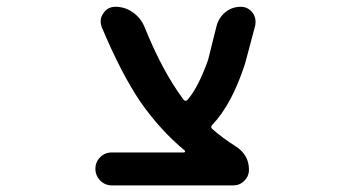

<svg xmlns="http://www.w3.org/2000/svg" viewBox="-20 -568 1040 569"><path d="M311.5 -18.6Q291 -18.6 276.9 -33.2Q262.7 -47.9 262.7 -67.9Q262.7 -87.9 276.9 -102.1Q291 -116.2 311.5 -116.2H525.4Q527.3 -116.2 528.3 -118.7Q529.3 -121.1 527.3 -122.1Q456.1 -180.7 396.5 -265.6Q338.9 -350.6 281.2 -488.3Q278.3 -497.1 278.3 -504.9Q278.3 -517.6 286.1 -528.3Q298.8 -547.9 322.3 -547.9Q350.6 -547.9 374 -531.2Q397.5 -514.6 408.2 -488.3Q460.9 -357.4 523.4 -273.4Q529.3 -265.6 536.1 -272.5Q568.4 -310.5 596.7 -390.6L622.1 -492.2Q628.9 -516.6 648.4 -532.2Q668 -547.9 693.4 -547.9Q714.8 -547.9 728.5 -530.3Q737.3 -518.6 737.3 -503.9Q737.3 -498 736.3 -492.2L706.1 -378.9Q667 -258.8 609.4 -198.2Q602.5 -191.4 609.4 -185.5Q640.6 -158.2 677.7 -134.8Q717.8 -109.4 717.8 -65.4Q717.8 -45.9 704.1 -32.2Q690.4 -18.6 671.9 -18.6Z"/></svg>

Font: Rounded-X Mgen+ 2m medium
Style: Regular
Weight: 500
Designer: [Source Han Sans]
Ryoko NISHIZUKA  (kana & ideographs); Paul D. Hunt (Latin, Greek & Cyrillic); Wenlong ZHANG  (bopomofo
Version: Version 1.059.20150602